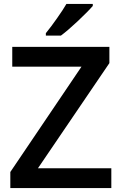

<svg xmlns="http://www.w3.org/2000/svg" viewBox="-20 -951 615 971"><path d="M543 -100.1V0H32.2V-81.1L392.1 -613.8H42V-713.9H533.2V-631.8L171.9 -100.1ZM288.1 -771H211.9V-783.2Q239.7 -817.4 269 -859.4Q298.8 -901.4 315.9 -931.2H449.2V-920.9Q425.8 -893.6 373 -843.8Q321.3 -795.4 288.1 -771Z"/></svg>

Font: Open Sans
Style: SemiBold
Weight: 600
Foundry: Ascender Corporation
Version: Version 1.10